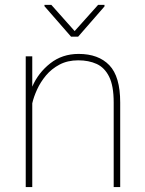

<svg xmlns="http://www.w3.org/2000/svg" viewBox="-20 -756 587 776"><path d="M296.4 -512.2Q253.4 -512.2 220.9 -495.1Q188.5 -478 166 -451.2Q143.6 -424.3 129.9 -394.3Q116.2 -364.3 110.4 -338.4V0H84V-528.3H110.4V-405.8Q134.3 -461.4 182.9 -499.8Q231.4 -538.1 297.9 -538.1Q377.9 -538.1 421.9 -492.4Q465.8 -446.8 465.8 -341.8V0H439.5V-341.8Q439.5 -409.2 421.1 -446Q402.8 -482.9 370.6 -497.6Q338.4 -512.2 296.4 -512.2ZM187.5 -736.3 281.7 -630.4 376.5 -736.3H402.3V-730L295.9 -607.9H267.1L159.7 -731V-736.3Z"/></svg>

Font: Vazirmatn RD UI Thin
Style: Regular
Weight: 100
Designer: Saber Rastikerdar
Foundry: Saber Rastikerdar
Version: Version 33.003